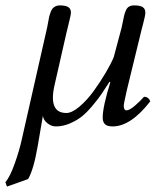

<svg xmlns="http://www.w3.org/2000/svg" viewBox="-40 -459 577 712"><path d="M41 57.1 134.8 -356.9Q136.2 -363.8 138.4 -376Q140.6 -388.2 142.1 -395.5Q143.6 -402.8 147 -412.1Q150.4 -421.4 154.3 -426.5Q158.2 -431.6 165 -435.3Q171.9 -439 181.2 -439Q204.1 -439 213.6 -432.4Q223.1 -425.8 223.1 -412.1Q223.1 -407.7 219.7 -392.3Q216.3 -377 211.7 -358.9Q207 -340.8 206.1 -335.9L163.1 -147Q137.7 -40 206.1 -40Q227.1 -40 255.1 -64Q283.2 -87.9 307.9 -122.1Q332.5 -156.2 352.3 -189.9Q372.1 -223.6 381.8 -247.1L411.1 -356.9Q413.1 -364.7 415.8 -379.6Q418.5 -394.5 420.7 -402.8Q422.9 -411.1 427 -420.7Q431.2 -430.2 438.7 -434.6Q446.3 -439 457 -439Q480 -439 489.5 -432.4Q499 -425.8 499 -412.1Q499 -406.7 496.8 -396.2Q494.6 -385.7 491 -371.8Q487.3 -357.9 485.8 -352.1L430.2 -124Q418.9 -74.2 418.9 -66.9Q418.9 -49.8 429.2 -49.8Q440.4 -49.8 460.9 -67.6Q481.4 -85.4 494.1 -100.1Q511.2 -100.1 517.1 -83Q444.8 9.8 377.9 9.8Q356.9 9.8 348.9 1.2Q340.8 -7.3 340.8 -22.9Q340.8 -62.5 369.1 -153.8L366.2 -155.8Q347.7 -127 335.9 -109.6Q324.2 -92.3 302.7 -66.7Q281.2 -41 262.9 -26.6Q244.6 -12.2 219 -1.2Q193.4 9.8 167 9.8Q150.4 9.8 135.5 -2.2Q120.6 -14.2 119.1 -29.8L100.1 81.1Q84.5 171.9 64 205.1L-14.2 232.9L-20 216.8Q-2.9 196.8 14.6 147.5Q32.2 98.1 41 57.1Z"/></svg>

Font: Common Serif
Style: Italic
Weight: 400
Italic angle: -12°
Designer: Philipp H. Poll, Khaled Hosny
Foundry: Stefan Peev, Context Ltd.
Version: Version 1.026